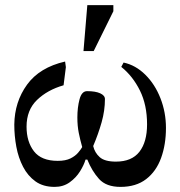

<svg xmlns="http://www.w3.org/2000/svg" viewBox="-20 -721 706 752"><path d="M194 11Q149 11 119 -10.5Q89 -32 70.5 -67.5Q52 -103 44 -146Q36 -189 36 -233Q37 -322 86 -389.5Q135 -457 235 -480L238 -458L229 -387Q166 -369 125 -329.5Q84 -290 84 -225Q84 -166 113 -128.5Q142 -91 206 -91Q237 -91 256 -100.5Q275 -110 286 -123Q297 -136 302 -145Q294 -173 288.5 -200.5Q283 -228 283 -261Q283 -300 291.5 -332Q300 -364 321 -364Q354 -364 372.5 -355.5Q391 -347 391 -333Q391 -288 378 -242Q365 -196 345 -149Q351 -123 370.5 -105.5Q390 -88 434 -88Q496 -88 526 -126.5Q556 -165 556 -234Q556 -310 528 -366.5Q500 -423 455 -459L464 -476Q511 -466 549 -428.5Q587 -391 608.5 -336Q630 -281 630 -220Q630 -155 611 -102.5Q592 -50 552.5 -19.5Q513 11 452 11Q396 11 368 -20Q340 -51 322 -96H315Q309 -75 293.5 -50Q278 -25 253 -7Q228 11 194 11ZM347 -521H307L322 -701H424V-677Z"/></svg>

Font: STIX Two Text Medium
Style: Regular
Weight: 500
Designer: Ross Mills, John Hudson & Paul Hanslow, Tiro Typeworks Ltd; with prior portions MicroPress Inc., and Coen Hoffman.
Foundry: Tiro Typeworks Ltd
Version: Version 2.13 b171